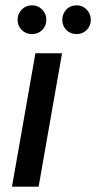

<svg xmlns="http://www.w3.org/2000/svg" viewBox="-20 -701 361 721"><path d="M25 0 113 -501H213L125 0ZM100 -573Q77 -573 61.5 -588.5Q46 -604 46 -627Q46 -649 61.5 -665Q77 -681 100 -681Q123 -681 138.5 -665Q154 -649 154 -627Q154 -604 138.5 -588.5Q123 -573 100 -573ZM268 -573Q244 -573 229 -588.5Q214 -604 214 -627Q214 -649 229 -665Q244 -681 268 -681Q290 -681 305.5 -665Q321 -649 321 -627Q321 -604 305.5 -588.5Q290 -573 268 -573Z"/></svg>

Font: DM Sans 17pt Medium
Style: Italic
Weight: 500
Italic angle: -10°
Version: Version 4.004;gftools[0.9.30]